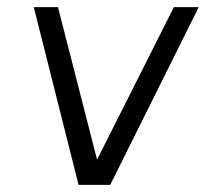

<svg xmlns="http://www.w3.org/2000/svg" viewBox="-20 -520 584 540"><path d="M539 -500 290 0H201L75 -500H143L253 -71L469 -500Z"/></svg>

Font: Kulim Park Light
Style: Italic
Weight: 300
Italic angle: -8°
Designer: Noponies / Dale Sattler
Foundry: Noponies
Version: Version 1.000; ttfautohint (v1.8.3)